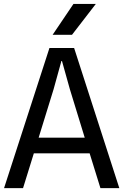

<svg xmlns="http://www.w3.org/2000/svg" viewBox="-20 -976 640 996"><path d="M599 0H501L445 -180.5H155.5L99.5 0H1L236.5 -727H364.5ZM298.5 -659.5 258 -513 180.5 -262H419.5L342.5 -513L301.5 -659.5ZM477 -955.5 353.5 -795.5H253L361 -955.5Z"/></svg>

Font: SplineSansMono30
Style: Regular
Weight: 400
Designer: Eben Sorkin, Mirko Velimirovic
Foundry: Sorkin Type
Version: Version 1.000